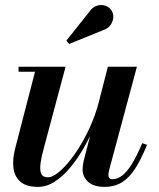

<svg xmlns="http://www.w3.org/2000/svg" viewBox="-20 -721 621 751"><path d="M129 10Q83 10 59.8 -10.2Q36.5 -30.5 32.5 -64.8Q28.5 -99 39.5 -141L117 -440.5H52.5V-460H236.5L153.5 -149.5Q142.5 -110.5 138.8 -83.2Q135 -56 141.2 -41.8Q147.5 -27.5 168 -27.5Q187 -27.5 215 -52Q243 -76.5 272.5 -118.5Q302 -160.5 327.5 -214.2Q353 -268 368 -327H383Q372.5 -284 353.8 -237.5Q335 -191 310.2 -147Q285.5 -103 256.2 -67.5Q227 -32 194.8 -11Q162.5 10 129 10ZM390 10Q345.5 10 324.2 -10.2Q303 -30.5 303 -58Q303 -65 304.2 -74.8Q305.5 -84.5 307.5 -92.5L402 -460H515.5L406.5 -54.5Q405.5 -50 404.8 -45.2Q404 -40.5 404 -37Q404 -20 420 -20Q438.5 -20 457 -33.5Q475.5 -47 494.8 -77.8Q514 -108.5 536.5 -161L555 -154.5Q532 -97 508.2 -60.8Q484.5 -24.5 455.8 -7.2Q427 10 390 10ZM250.5 -549 239.5 -562 331.5 -677.5Q341 -691 353.5 -696.5Q366 -702 378.2 -701.2Q390.5 -700.5 400.5 -694.8Q410.5 -689 416 -680.5Q424.5 -667.5 423 -651.5Q421.5 -635.5 411.5 -622.2Q401.5 -609 384.5 -603.5Z"/></svg>

Font: Bodoni Moda 11pt SemiBold
Style: Italic
Weight: 600
Italic angle: -13°
Designer: Owen Earl
Foundry: indestructible type
Version: Version 2.004